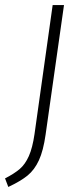

<svg xmlns="http://www.w3.org/2000/svg" viewBox="-74 -542 335 762"><path d="M-54 166Q-17 147 4.5 128.5Q26 110 40.5 77.5Q55 45 63 -10L135 -522H180L107 -8Q98 56 80.5 94Q63 132 35.5 154.5Q8 177 -41 200Z"/></svg>

Font: Fira Sans Condensed ExtraLight
Style: Italic
Weight: 275
Width: 3
Italic angle: -8°
Designer: Carrois Corporate & Edenspiekermann AG
Foundry: Carrois Corporate GbR & Edenspiekermann AG
Version: Version 4.203